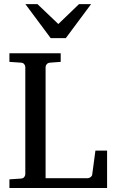

<svg xmlns="http://www.w3.org/2000/svg" viewBox="-20 -936 571 956"><path d="M26.9 0V-43L85 -46.9Q95.7 -47.9 100.8 -54.7Q106 -61.5 106 -68.8V-602.1Q106 -609.4 100.8 -616.2Q95.7 -623 85 -624L26.9 -627.9V-670.9H282.2V-627.9L229 -624Q218.3 -623 212.6 -616.2Q207 -609.4 207 -602.1V-48.8H417Q423.8 -48.8 430.9 -54Q438 -59.1 439 -65.9L455.1 -186H513.2V0ZM307.6 -746.1H232.4L106.4 -915.5H166.5L270.5 -816.4L373.5 -915.5H433.6Z"/></svg>

Font: Charis SIL Phon
Style: Regular
Weight: 400
Foundry: SIL International
Version: Version 5.000